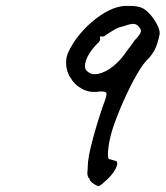

<svg xmlns="http://www.w3.org/2000/svg" viewBox="-20 -598 561 650"><path d="M313 32Q308 31 300.5 26.5Q293 22 288 16.5Q283 11 283 9Q284 4 279 4Q279 4 277 -2.5Q275 -9 276 -16Q276 -19 277 -31Q278 -43 278 -50Q280 -70 288 -103Q296 -136 307 -172.5Q318 -209 328 -238Q342 -274 340.5 -282Q339 -290 315 -288Q284 -283 258 -297Q232 -311 217 -337Q202 -363 204 -392Q205 -407 210.5 -419.5Q216 -432 229 -454Q250 -485 276.5 -510.5Q303 -536 332 -553.5Q361 -571 387 -576Q403 -579 425 -578Q447 -577 459 -572Q474 -566 489 -548.5Q504 -531 513.5 -511.5Q523 -492 520 -480Q513 -447 504 -430Q495 -413 482 -399Q466 -385 444.5 -348Q423 -311 401.5 -263.5Q380 -216 364 -170Q350 -128 346.5 -94Q343 -60 350 -59Q354 -59 362 -56Q370 -53 374 -53Q377 -49 377 -44Q377 -39 372 -28Q369 -21 361 -10.5Q353 0 343 9.5Q333 19 325 25.5Q317 32 313 32ZM273 -359Q288 -343 312.5 -348Q337 -353 363.5 -374Q390 -395 411 -428Q423 -442 430 -453Q437 -464 441 -467Q454 -481 456.5 -489.5Q459 -498 452 -505Q445 -516 433.5 -517Q422 -518 398 -509Q382 -506 370.5 -499.5Q359 -493 338 -479Q334 -475 330 -474.5Q326 -474 322 -475Q322 -475 320 -474.5Q318 -474 318 -470Q323 -461 306 -447Q280 -419 271.5 -394.5Q263 -370 273 -359Z"/></svg>

Font: Caveat Medium
Style: Regular
Weight: 500
Designer: Pablo Impallari
Foundry: Pablo Impallari
Version: Version 2.000